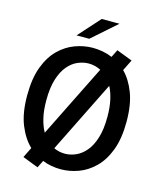

<svg xmlns="http://www.w3.org/2000/svg" viewBox="-144 -1078 1019 1220"><g transform="rotate(15 366.0 -468.0)"><path d="M117.5 0 151 -68Q101.5 -115 70.2 -192.5Q39 -270 39 -384.5Q39 -496.5 67.8 -573Q96.5 -649.5 144.2 -696Q192 -742.5 249.8 -763.5Q307.5 -784.5 365.5 -784.5Q397.5 -784.5 430 -778.5Q462.5 -772.5 493.5 -759.5L518.5 -810L622.5 -770L586.5 -697.5Q633.5 -651 663 -574.5Q692.5 -498 692.5 -386Q692.5 -275.5 663.8 -199Q635 -122.5 587.2 -75.5Q539.5 -28.5 481.8 -7.2Q424 14 365.5 14Q335.5 14 305 8.8Q274.5 3.5 245 -8.5L221 40ZM164.5 -386Q164.5 -319 176.5 -269.2Q188.5 -219.5 208.5 -184.5L445.5 -662Q426 -672 405.8 -676.8Q385.5 -681.5 365.5 -681.5Q330 -681.5 294.2 -666.2Q258.5 -651 229.2 -616.5Q200 -582 182.2 -525.2Q164.5 -468.5 164.5 -386ZM365.5 -88.5Q401.5 -88.5 437 -104Q472.5 -119.5 502 -154Q531.5 -188.5 549.2 -245.2Q567 -302 567 -384.5Q567 -447.5 556.2 -495.5Q545.5 -543.5 527 -578L292.5 -104.5Q327 -88.5 365.5 -88.5ZM243.5 -834 371 -976H488L327 -834Z"/></g></svg>

Font: Junction SemiBold
Style: Regular
Weight: 600
Designer: Caroline Hadilaksono
Foundry: Caroline Hadilaksono, Tyler Finck, The League of Moveable Type
Version: Version 2.000; ttfautohint (v1.8.3)